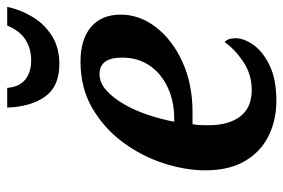

<svg xmlns="http://www.w3.org/2000/svg" viewBox="-150 -644 804 545"><g transform="rotate(-90 252.5 -372.0)"><path d="M238 10Q184 10 139 -12Q94 -34 67.5 -79Q41 -124 41 -192Q41 -248 61 -310Q81 -372 120.5 -425.5Q160 -479 217.5 -512.5Q275 -546 350 -546Q413 -546 448 -516Q483 -486 483 -432Q483 -378 447 -331.5Q411 -285 348.5 -256.5Q286 -228 206 -228H172Q170 -218 169.5 -206Q169 -194 169 -184Q169 -125 194 -92.5Q219 -60 269 -60Q314 -60 350 -84.5Q386 -109 405 -137Q416 -128 416 -106Q416 -82 397 -55Q378 -28 338.5 -9Q299 10 238 10ZM188 -280Q237 -280 276.5 -298.5Q316 -317 338.5 -350Q361 -383 361 -428Q361 -492 314 -492Q290 -492 268.5 -473Q247 -454 229 -423Q211 -392 198.5 -354.5Q186 -317 179 -280ZM343 -606Q280 -606 251 -645.5Q222 -685 219 -754H275Q278 -719 299 -702.5Q320 -686 353 -686Q386 -686 411.5 -702Q437 -718 452 -754H505Q497 -716 476.5 -682Q456 -648 422.5 -627Q389 -606 343 -606Z"/></g></svg>

Font: Noto Serif SemiCondensed SemiBold
Style: Italic
Weight: 600
Width: 4
Italic angle: -12°
Designer: Monotype Design Team
Foundry: Monotype Imaging Inc.
Version: Version 2.014; ttfautohint (v1.8.4.7-5d5b)